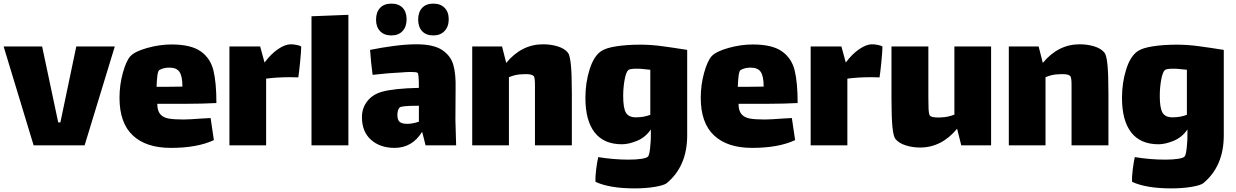

<svg xmlns="http://www.w3.org/2000/svg" viewBox="-21 -769 6837 1062"><path d="M401 -512H614L447 35H165L-1 -512H212L301 -92H313Z M1104 -114Q1115 -114 1144 -116L1162 6Q1070 49 924 49Q787 49 713.5 -20Q640 -89 640 -228Q640 -299 658.5 -366Q677 -433 701 -459Q726 -485 794 -504Q862 -523 928 -523Q1035 -523 1089 -485Q1143 -447 1159.5 -379.5Q1176 -312 1176 -199Q1095 -195 1018 -195H849Q849 -157 865 -138Q881 -119 910.5 -113.5Q940 -108 994 -108Q1024 -108 1104 -114ZM845 -289H907Q963 -289 988 -290Q988 -347 972 -371Q956 -395 916 -395Q884 -395 861 -382Q853 -378 849.5 -350.5Q846 -323 845 -289Z M1645 -512Q1645 -486 1639 -426Q1633 -366 1629 -341Q1617 -342 1585 -342Q1510 -342 1451 -334V35H1248V-512H1418L1442 -424H1443Q1477 -470 1516.5 -497Q1556 -524 1587 -524Q1602 -524 1619.5 -520.5Q1637 -517 1645 -512Z M1702 -679 1906 -687V35H1702Z M2333 35 2314 -40Q2259 49 2161 49Q2082 49 2031.5 4.5Q1981 -40 1981 -121Q1981 -171 2010 -208.5Q2039 -246 2090 -261Q2157 -280 2296 -283Q2296 -361 2289 -366Q2283 -371 2251 -371Q2231 -371 2195 -368Q2138 -366 2040 -355Q2031 -420 2026 -493Q2089 -506 2158 -515Q2227 -524 2282 -524Q2377 -524 2424.5 -492.5Q2472 -461 2486.5 -410Q2501 -359 2499 -280L2498 -105L2502 35ZM2296 -96V-184H2286Q2198 -184 2189 -174Q2183 -168 2180 -156.5Q2177 -145 2177 -134Q2177 -105 2190 -94.5Q2203 -84 2231 -84Q2261 -84 2296 -96ZM2144 -573Q2104 -573 2081.5 -596.5Q2059 -620 2059 -660Q2059 -702 2081.5 -725.5Q2104 -749 2144 -749Q2184 -749 2206 -726Q2228 -703 2228 -662Q2228 -621 2205.5 -597Q2183 -573 2144 -573ZM2376 -573Q2336 -573 2314 -596.5Q2292 -620 2292 -660Q2292 -702 2314 -725.5Q2336 -749 2376 -749Q2415 -749 2438 -726Q2461 -703 2461 -662Q2461 -622 2438 -597.5Q2415 -573 2376 -573Z M3142 -253V35H2938V-251V-299Q2938 -337 2932 -347Q2923 -359 2888 -359Q2872 -359 2863 -358Q2830 -357 2794 -342V35H2591V-512H2756L2779 -421Q2864 -524 2983 -524Q3026 -524 3063.5 -512.5Q3101 -501 3120 -478Q3131 -465 3136.5 -412.5Q3142 -360 3142 -253Z M3780 -493V-20Q3780 150 3667 244Q3652 256 3602 264.5Q3552 273 3489 273Q3352 273 3273 237Q3271 211 3276.5 168Q3282 125 3288 100Q3374 114 3456 114Q3498 114 3527 109.5Q3556 105 3563 97Q3573 87 3577 25Q3579 9 3579 -23V-53Q3549 -9 3502.5 10Q3456 29 3419 29Q3319 29 3268 -36.5Q3217 -102 3217 -228Q3217 -311 3240 -384.5Q3263 -458 3304 -486Q3330 -504 3389 -513Q3448 -522 3521 -522Q3577 -522 3638 -514Q3699 -506 3780 -493ZM3576 -134V-383Q3563 -385 3537 -387Q3525 -389 3501 -389Q3464 -389 3455 -382Q3442 -372 3434 -328.5Q3426 -285 3426 -238Q3426 -172 3441 -146Q3456 -120 3496 -120Q3540 -120 3576 -134Z M4319 -114Q4330 -114 4359 -116L4377 6Q4285 49 4139 49Q4002 49 3928.5 -20Q3855 -89 3855 -228Q3855 -299 3873.5 -366Q3892 -433 3916 -459Q3941 -485 4009 -504Q4077 -523 4143 -523Q4250 -523 4304 -485Q4358 -447 4374.5 -379.5Q4391 -312 4391 -199Q4310 -195 4233 -195H4064Q4064 -157 4080 -138Q4096 -119 4125.5 -113.5Q4155 -108 4209 -108Q4239 -108 4319 -114ZM4060 -289H4122Q4178 -289 4203 -290Q4203 -347 4187 -371Q4171 -395 4131 -395Q4099 -395 4076 -382Q4068 -378 4064.5 -350.5Q4061 -323 4060 -289Z M4860 -512Q4860 -486 4854 -426Q4848 -366 4844 -341Q4832 -342 4800 -342Q4725 -342 4666 -334V35H4463V-512H4633L4657 -424H4658Q4692 -470 4731.5 -497Q4771 -524 4802 -524Q4817 -524 4834.5 -520.5Q4852 -517 4860 -512Z M5461 -512V35H5296L5273 -57Q5187 47 5068 47Q5026 47 4988.5 35Q4951 23 4932 0Q4921 -13 4915.5 -65Q4910 -117 4910 -224V-512H5114V-227Q5114 -203 5115 -171Q5116 -139 5122 -130Q5130 -119 5170 -119L5189 -120Q5222 -121 5258 -135V-512Z M6110 -253V35H5906V-251V-299Q5906 -337 5900 -347Q5891 -359 5856 -359Q5840 -359 5831 -358Q5798 -357 5762 -342V35H5559V-512H5724L5747 -421Q5832 -524 5951 -524Q5994 -524 6031.5 -512.5Q6069 -501 6088 -478Q6099 -465 6104.5 -412.5Q6110 -360 6110 -253Z M6748 -493V-20Q6748 150 6635 244Q6620 256 6570 264.5Q6520 273 6457 273Q6320 273 6241 237Q6239 211 6244.5 168Q6250 125 6256 100Q6342 114 6424 114Q6466 114 6495 109.5Q6524 105 6531 97Q6541 87 6545 25Q6547 9 6547 -23V-53Q6517 -9 6470.5 10Q6424 29 6387 29Q6287 29 6236 -36.5Q6185 -102 6185 -228Q6185 -311 6208 -384.5Q6231 -458 6272 -486Q6298 -504 6357 -513Q6416 -522 6489 -522Q6545 -522 6606 -514Q6667 -506 6748 -493ZM6544 -134V-383Q6531 -385 6505 -387Q6493 -389 6469 -389Q6432 -389 6423 -382Q6410 -372 6402 -328.5Q6394 -285 6394 -238Q6394 -172 6409 -146Q6424 -120 6464 -120Q6508 -120 6544 -134Z"/></svg>

Font: Lalezar
Style: Bold
Weight: 700
Designer: Borna Izadpanah
Foundry: Borna Izadpanah
Version: Version 1.003;January 24, 2021;FontCreator 13.0.0.2683 64-bi